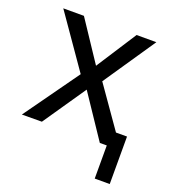

<svg xmlns="http://www.w3.org/2000/svg" viewBox="-119 -576 733 817"><g transform="rotate(20 247.0 -167.5)"><path d="M17.5 0 194 -247 28.5 -485H122L243 -303L360.5 -485H450L290.5 -250L420 -65H470V150H402V0H370.5L240.5 -194L108 -0.5Z"/></g></svg>

Font: Geologica ExtraLight
Style: Regular
Weight: 200
Designer: Sindre Bremnes, Frode Helland
Foundry: Monokrom Skriftforlag AS
Version: Version 1.010; ttfautohint (v1.8.4.7-5d5b);gftools[0.9.28]